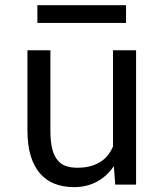

<svg xmlns="http://www.w3.org/2000/svg" viewBox="-20 -726 640 755"><path d="M433.1 0H515.1V-528.3H424.3V-149.4Q417 -132.3 406 -117.9Q395 -103.5 380.4 -93.3Q362.8 -80.6 338.9 -73.5Q314.9 -66.4 284.7 -66.4Q258.8 -66.4 239 -73.2Q219.2 -80.1 205.6 -97.2Q191.9 -113.8 185.1 -142.1Q178.2 -170.4 178.2 -213.4V-528.3H87.9V-214.4Q87.9 -155.3 100.8 -113Q113.8 -70.8 137.7 -43.5Q161.6 -16.1 195.3 -3.2Q229 9.8 270.5 9.8Q322.3 9.8 361.8 -12Q401.4 -33.7 427.7 -72.8ZM475.6 -635.7V-705.6H127V-635.7Z"/></svg>

Font: Roboto Mono
Style: Regular
Weight: 400
Monospace: yes
Designer: Google
Version: Version 3.000